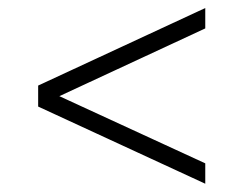

<svg xmlns="http://www.w3.org/2000/svg" viewBox="-20 -543 584 469"><path d="M481.4 -94.2 73.2 -282.7V-334L481.4 -523.4V-473.6L125 -308.1L481.4 -144Z"/></svg>

Font: Elstob Medium
Style: Italic
Weight: 500
Italic angle: -20°
Designer: Peter S. Baker
Version: Version 1.015